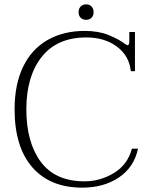

<svg xmlns="http://www.w3.org/2000/svg" viewBox="-20 -852 684 882"><path d="M341 -796Q341 -812 350.5 -822Q360 -832 376 -832Q391 -832 400.5 -822Q410 -812 410 -796Q410 -780 400.5 -770.5Q391 -761 376 -761Q360 -761 350.5 -770.5Q341 -780 341 -796ZM47 -350Q47 -464 86 -545Q125 -626 198 -668Q271 -710 370 -710Q432 -710 479 -691Q526 -672 556 -649Q564 -644 565 -644Q574 -644 574 -662V-705H600V-525H581Q574 -595 517.5 -637.5Q461 -680 377 -680Q242 -680 171.5 -590.5Q101 -501 101 -350Q101 -198 167.5 -108.5Q234 -19 369 -19Q440 -19 503 -57Q566 -95 586 -169H614Q596 -84 526.5 -37Q457 10 358 10Q210 10 128.5 -83.5Q47 -177 47 -350Z"/></svg>

Font: Taviraj ExtraLight
Style: Regular
Weight: 200
Designer: Katatrad Team
Foundry: CadsonDemak
Version: Version 1.030